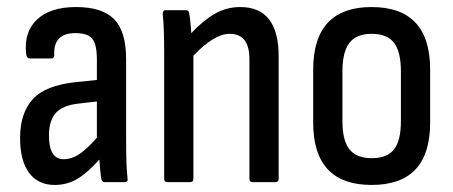

<svg xmlns="http://www.w3.org/2000/svg" viewBox="-20 -517 1286 545"><path d="M135 8Q88 8 62.5 -26.5Q37 -61 37 -125Q37 -196 73 -235.5Q109 -275 196 -284L255 -290V-348Q255 -391 242 -407Q229 -423 194 -423Q131 -423 134 -361Q134 -351 125 -351H65Q55 -351 54 -366Q48 -427 85.5 -462Q123 -497 196 -497Q270 -497 304 -462.5Q338 -428 338 -349V-121Q338 -82 339 -55Q340 -28 342 -11Q344 0 334 0H276Q270 0 267 -11Q266 -20 264.5 -34.5Q263 -49 262 -64Q228 -26 199 -9Q170 8 135 8ZM119 -132Q119 -65 161 -65Q182 -65 203.5 -78.5Q225 -92 255 -126V-229L203 -223Q158 -218 138.5 -196.5Q119 -175 119 -132Z M455 0Q446 0 446 -10V-366Q446 -402 445 -430.5Q444 -459 442 -476Q441 -488 450 -488H508Q516 -488 517 -479Q519 -469 520.5 -453.5Q522 -438 523 -423Q557 -459 590 -478Q623 -497 662 -497Q771 -497 771 -357V-10Q771 0 762 0H697Q688 0 688 -10V-349Q688 -421 632 -421Q588 -421 529 -359V-10Q529 0 520 0Z M1035 8Q869 8 869 -169V-319Q869 -497 1035 -497Q1201 -497 1201 -319V-169Q1201 8 1035 8ZM1035 -68Q1079 -68 1098.5 -93Q1118 -118 1118 -173V-314Q1118 -370 1098.5 -395.5Q1079 -421 1035 -421Q992 -421 972 -395.5Q952 -370 952 -314V-173Q952 -118 972 -93Q992 -68 1035 -68Z"/></svg>

Font: Sofia Sans Condensed Medium
Style: Regular
Weight: 500
Designer: Botio Nikoltchev, Ani Petrova
Foundry: lettersoup
Version: Version 4.101; ttfautohint (v1.8.4.7-5d5b)